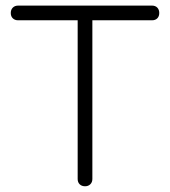

<svg xmlns="http://www.w3.org/2000/svg" viewBox="-20 -665 608 686"><path d="M284 0.5Q272 0.5 264.8 -6.5Q257.5 -13.5 257.5 -25.5V-592.5H45Q33 -592.5 25.8 -599.5Q18.5 -606.5 18.5 -618.5Q18.5 -630.5 25.8 -637.8Q33 -645 45 -645H523Q535 -645 542 -637.8Q549 -630.5 549 -618.5Q549 -606.5 542 -599.5Q535 -592.5 523 -592.5H310V-25.5Q310 -14 302.8 -6.8Q295.5 0.5 284 0.5Z"/></svg>

Font: Jura Light
Style: Regular
Weight: 400
Version: Version 5.106